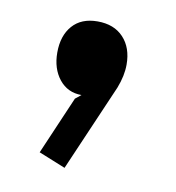

<svg xmlns="http://www.w3.org/2000/svg" viewBox="-49 -200 382 417"><g transform="rotate(10 141.5 8.0)"><path d="M212.9 -73.2Q212.9 -48.8 202.1 -21L119.1 170.9L60.1 147L115.2 19L127.9 8.8Q97.2 8.8 78.6 -14.4Q60.1 -37.6 60.1 -73.2Q60.1 -110.4 79.6 -132.6Q99.1 -154.8 134.8 -154.8Q171.4 -154.8 192.1 -132.6Q212.9 -110.4 212.9 -73.2Z"/></g></svg>

Font: Sinkin Sans 400 Regular
Style: Regular
Weight: 400
Designer: Keith Bates
Foundry: K-Type
Version: Sinkin Sans (version 1.0)  by Keith Bates   •   © 2014   www